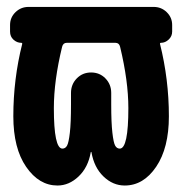

<svg xmlns="http://www.w3.org/2000/svg" viewBox="-20 -540 540 569"><path d="M335 -99.6Q360.4 -99.6 360.4 -219.7Q360.4 -299.8 335.9 -401.4Q333 -413.1 322.3 -413.1H177.7Q167 -413.1 164.1 -401.4Q139.6 -300.8 139.6 -219.7Q139.6 -99.6 165 -99.6Q173.8 -99.6 178.7 -108.4Q183.6 -117.2 187 -146.5Q190.4 -175.8 190.4 -230.5V-264.6Q190.4 -290 207.5 -307.6Q224.6 -325.2 250 -325.2Q275.4 -325.2 292.5 -307.6Q309.6 -290 309.6 -264.6V-230.5Q309.6 -176.8 313 -147Q316.4 -117.2 321.3 -108.4Q326.2 -99.6 335 -99.6ZM435.5 -519.5Q458 -519.5 474.1 -503.9Q490.2 -488.3 490.2 -465.8V-446.3Q490.2 -432.6 480 -422.9Q469.7 -413.1 457 -413.1Q454.1 -413.1 454.1 -410.2Q480.5 -304.7 480.5 -195.3Q480.5 -101.6 442.9 -45.9Q405.3 9.8 349.6 9.8Q314.5 9.8 286.6 -17.1Q258.8 -43.9 251 -88.9Q251 -89.8 250 -89.8Q249 -89.8 249 -88.9Q241.2 -43.9 212.9 -17.1Q184.6 9.8 150.4 9.8Q95.7 9.8 57.6 -45.4Q19.5 -100.6 19.5 -195.3Q19.5 -305.7 45.9 -410.2Q45.9 -413.1 43 -413.1Q30.3 -413.1 20 -422.4Q9.8 -431.6 9.8 -446.3V-465.8Q9.8 -488.3 25.9 -503.9Q42 -519.5 64.5 -519.5Z"/></svg>

Font: Rounded-X Mgen+ 1m bold
Style: Bold
Weight: 700
Designer: [Source Han Sans]
Ryoko NISHIZUKA  (kana & ideographs); Paul D. Hunt (Latin, Greek & Cyrillic); Wenlong ZHANG  (bopomofo
Version: Version 1.059.20150602